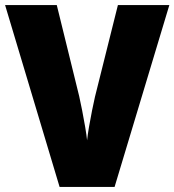

<svg xmlns="http://www.w3.org/2000/svg" viewBox="-20 -734 685 754"><path d="M645 -714 430 0H214L0 -714H203L291 -356Q296 -334 302.5 -301Q309 -268 314.5 -235.5Q320 -203 322 -183Q324 -203 329.5 -235.5Q335 -268 341.5 -300Q348 -332 353 -354L443 -714Z"/></svg>

Font: Noto Sans Gurmukhi UI SemiCondensed Black
Style: Regular
Weight: 900
Width: 4
Designer: Jelle Bosma - Monotype Design Team
Foundry: Monotype Imaging Inc.
Version: Version 2.004; ttfautohint (v1.8.4.7-5d5b)